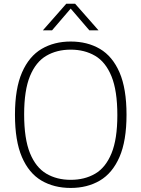

<svg xmlns="http://www.w3.org/2000/svg" viewBox="-20 -964 732 994"><path d="M346 9Q259.5 9 194.5 -29.2Q129.5 -67.5 93.5 -151Q57.5 -234.5 57.5 -370Q57.5 -505.5 94 -589Q130.5 -672.5 195.5 -710.8Q260.5 -749 346 -749Q432.5 -749 497.5 -710.8Q562.5 -672.5 598.8 -589Q635 -505.5 635 -370Q635 -234.5 598.5 -151Q562 -67.5 497 -29.2Q432 9 346 9ZM346 -33Q418.5 -33 472.8 -64.8Q527 -96.5 557.2 -170Q587.5 -243.5 587.5 -368Q587.5 -494.5 557.2 -568.8Q527 -643 472.5 -675Q418 -707 346 -707Q274 -707 219.8 -675.2Q165.5 -643.5 135.2 -570Q105 -496.5 105 -372Q105 -245.5 135.2 -171.2Q165.5 -97 219.8 -65Q274 -33 346 -33ZM202 -807 323 -944.5H369L490 -807H442.5L346 -919.5L249.5 -807Z"/></svg>

Font: Encode Sans XLt
Style: Regular
Weight: 200
Designer: Multiple Designers
Foundry: Impallari Type
Version: Version 3.002; ttfautohint (v1.8.3) -l 8 -r 50 -G 200 -x 14 